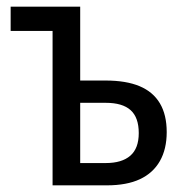

<svg xmlns="http://www.w3.org/2000/svg" viewBox="-20 -557 558 577"><path d="M221 -537V-315H297Q359 -315 399.5 -298Q440 -281 460.5 -246.5Q481 -212 481 -160Q481 -109 460.5 -73Q440 -37 400.5 -18.5Q361 0 301 0H138V-464H12V-537ZM298 -248H221V-67H298Q346 -67 371.5 -89Q397 -111 397 -157Q397 -204 372.5 -226Q348 -248 298 -248Z"/></svg>

Font: Noto Sans Display Condensed
Style: Regular
Weight: 400
Width: 3
Designer: Monotype Design Team
Foundry: Monotype Imaging Inc.
Version: Version 2.003